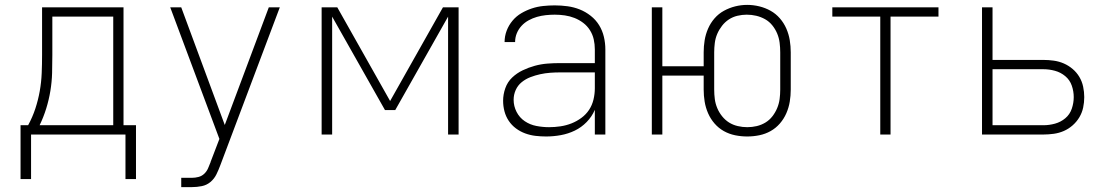

<svg xmlns="http://www.w3.org/2000/svg" viewBox="-20 -550 4540 785"><path d="M107 182H64V-38H95Q113 -71 124.5 -106Q136 -141 142.5 -177.5Q149 -214 150.5 -251Q152 -288 152 -325V-520H485V-38H536V182H493V0H107ZM443 -38V-482H194V-325Q194 -288 193 -251.5Q192 -215 186 -178.5Q180 -142 169 -106.5Q158 -71 142 -38Z M721 215V177H765Q778 177 791.5 173.5Q805 170 815 160.5Q825 151 830.5 138.5Q836 126 841 113V112Q841 112 841 112Q841 112 841 112L877 18L676 -520H721L899 -39L1079 -520H1124L881 125Q874 144 865 162.5Q856 181 840.5 194Q825 207 805 211Q785 215 765 215Z M1295 0V-520H1359L1575 -137L1791 -520H1855V0H1812V-482L1596 -100H1554L1338 -482V0Z M2213 8Q2191 8 2169.5 5.5Q2148 3 2127.5 -4.5Q2107 -12 2089.5 -25Q2072 -38 2060 -56Q2048 -74 2042.5 -95Q2037 -116 2037 -138Q2037 -164 2046 -189.5Q2055 -215 2074 -233Q2093 -251 2117 -262.5Q2141 -274 2166.5 -281Q2192 -288 2218 -290Q2244 -292 2270 -292H2412V-348Q2412 -369 2407.5 -389Q2403 -409 2392 -426.5Q2381 -444 2364.5 -456.5Q2348 -469 2329 -476.5Q2310 -484 2289.5 -487Q2269 -490 2248 -490Q2230 -490 2211.5 -488Q2193 -486 2175.5 -481Q2158 -476 2141.5 -467Q2125 -458 2112.5 -444.5Q2100 -431 2093 -414Q2086 -397 2086 -378H2043Q2043 -402 2051.5 -424.5Q2060 -447 2075.5 -465.5Q2091 -484 2111.5 -496Q2132 -508 2154.5 -515.5Q2177 -523 2201 -525.5Q2225 -528 2248 -528Q2274 -528 2300 -524.5Q2326 -521 2350 -511.5Q2374 -502 2395 -485.5Q2416 -469 2429.5 -447Q2443 -425 2449 -399.5Q2455 -374 2455 -348V0H2412V-101Q2400 -73 2378.5 -51Q2357 -29 2330 -16Q2303 -3 2273 2.5Q2243 8 2213 8ZM2225 -30Q2248 -30 2271.5 -33.5Q2295 -37 2316.5 -45.5Q2338 -54 2357 -68Q2376 -82 2388.5 -101Q2401 -120 2406.5 -143Q2412 -166 2412 -189V-254H2270Q2250 -254 2229.5 -252.5Q2209 -251 2188.5 -246.5Q2168 -242 2148.5 -234.5Q2129 -227 2113 -214Q2097 -201 2088.5 -182Q2080 -163 2080 -142Q2080 -116 2092 -92.5Q2104 -69 2125.5 -54.5Q2147 -40 2173 -35Q2199 -30 2225 -30Z M3035 8Q3010 8 2985.5 3Q2961 -2 2939.5 -14Q2918 -26 2901.5 -45Q2885 -64 2875 -87Q2865 -110 2861 -134.5Q2857 -159 2857 -184V-241H2688V0H2645V-520H2688V-279H2857V-336Q2857 -361 2861 -385.5Q2865 -410 2875 -433Q2885 -456 2901.5 -475Q2918 -494 2940 -506Q2962 -518 2986 -524Q3010 -530 3035 -530Q3060 -530 3084.5 -524Q3109 -518 3130.5 -506Q3152 -494 3168.5 -475Q3185 -456 3195 -433Q3205 -410 3209 -385.5Q3213 -361 3213 -336V-184Q3213 -159 3209 -134.5Q3205 -110 3195 -87Q3185 -64 3168.5 -45Q3152 -26 3130.5 -14Q3109 -2 3084.5 3Q3060 8 3035 8ZM3035 -30Q3055 -30 3074 -34.5Q3093 -39 3109.5 -49Q3126 -59 3138 -74.5Q3150 -90 3157.5 -108Q3165 -126 3167.5 -145Q3170 -164 3170 -184V-336Q3170 -356 3167.5 -375.5Q3165 -395 3157.5 -413Q3150 -431 3137.5 -446.5Q3125 -462 3108 -471.5Q3091 -481 3072 -485.5Q3053 -490 3033 -490Q3014 -490 2995 -485.5Q2976 -481 2960 -470.5Q2944 -460 2932 -444.5Q2920 -429 2912.5 -411.5Q2905 -394 2902.5 -374.5Q2900 -355 2900 -336V-184Q2900 -164 2902.5 -145Q2905 -126 2912.5 -108Q2920 -90 2932.5 -74.5Q2945 -59 2961 -49Q2977 -39 2996.5 -34.5Q3016 -30 3035 -30Z M3579 0V-482H3383V-520H3817V-482H3621V0Z M3995 0V-520H4038V-305H4246Q4267 -305 4288.5 -302Q4310 -299 4329.5 -290.5Q4349 -282 4365.5 -268Q4382 -254 4393 -235.5Q4404 -217 4408.5 -195.5Q4413 -174 4413 -153Q4413 -131 4408.5 -110Q4404 -89 4393 -70.5Q4382 -52 4365.5 -37.5Q4349 -23 4329.5 -14.5Q4310 -6 4288.5 -3Q4267 0 4246 0ZM4038 -38H4246Q4270 -38 4293.5 -44.5Q4317 -51 4335.5 -66.5Q4354 -82 4362 -105.5Q4370 -129 4370 -153Q4370 -177 4362 -200Q4354 -223 4335.5 -238.5Q4317 -254 4293.5 -260.5Q4270 -267 4246 -267H4038Z"/></svg>

Font: Zed Sans Extralight Extended
Style: Regular
Weight: 200
Width: 7
Designer: Belleve Invis
Foundry: Belleve Invis
Version: Version 1.0.0; ttfautohint (v1.8.4)